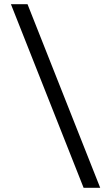

<svg xmlns="http://www.w3.org/2000/svg" viewBox="-20 -783 497 914"><path d="M457 111H378L32 -763H111Z"/></svg>

Font: Open Sauce Sans
Style: Regular
Weight: 400
Designer: Alfredo Marco Pradil
Foundry: Creative Sauce Fz LLC
Version: Version 1.477